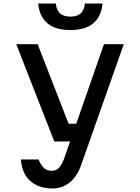

<svg xmlns="http://www.w3.org/2000/svg" viewBox="-20 -850 790 1086"><path d="M193 -600 368 -150H441L408 -50H287L72 -600ZM278 216Q198 216 151 173.5Q104 131 98 52H198Q213 87 229.5 101.5Q246 116 272 116Q296 116 311.5 101Q327 86 341 52L568 -600H680L438 86Q416 148 374 182Q332 216 278 216ZM378 -756Q416 -756 436.5 -774.5Q457 -793 460 -830H560Q553 -756 507.5 -718Q462 -680 378 -680Q294 -680 248.5 -718Q203 -756 196 -830H296Q299 -793 319.5 -774.5Q340 -756 378 -756Z"/></svg>

Font: Martian Mono sWd Rg
Style: Regular
Weight: 400
Width: 6
Monospace: yes
Designer: Roman Shamin
Foundry: Evil Martians
Version: Version 1.000